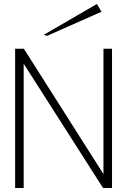

<svg xmlns="http://www.w3.org/2000/svg" viewBox="-20 -945 639 965"><path d="M56 0V-700H100L500 -70V-700H543V0H498L99 -625V0ZM217 -765 200 -770 467 -925 490 -886Z"/></svg>

Font: Panamera Light
Style: Regular
Weight: 300
Designer: Bastien Sozeau
Foundry: NBR — Bastien Sozeau
Version: Version 3.002; ttfautohint (v1.8.4.7-5d5b);gftools[0.9.33]